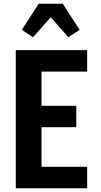

<svg xmlns="http://www.w3.org/2000/svg" viewBox="-20 -1002 540 1022"><path d="M64 0V-735H444V-621H201V-439H386V-325H201V-114H444V0ZM156 -804 96 -843 186 -982H314L404 -843L344 -804L250 -910Z"/></svg>

Font: Iosevka Heavy
Style: Regular
Weight: 900
Monospace: yes
Designer: Belleve Invis
Foundry: Belleve Invis
Version: Version 32.5.0; ttfautohint (v1.8.4)